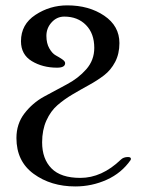

<svg xmlns="http://www.w3.org/2000/svg" viewBox="-20 -670 532 701"><path d="M420.9 -86.9Q430.7 -96.7 447.3 -96.7Q458 -96.7 458 -89.8Q458 -87.9 457 -85.9Q423.8 -38.1 369.6 -13.7Q315.4 10.7 254.9 10.7Q166 10.7 103 -35.2Q40 -81.1 40 -166Q40 -217.8 69.3 -255.9Q98.6 -293.9 140.1 -316.9Q181.6 -339.8 223.6 -361.8Q265.6 -383.8 294.9 -417Q324.2 -450.2 324.2 -495.1Q324.2 -547.9 293.9 -578.6Q263.7 -609.4 214.8 -609.4Q187.5 -609.4 168.5 -588.4Q149.4 -567.4 149.4 -539.1Q149.4 -511.7 160.2 -493.2Q170.9 -474.6 183.6 -467.8Q196.3 -460.9 207 -453.6Q217.8 -446.3 217.8 -439.5Q217.8 -422.9 188.5 -422.9Q135.7 -422.9 96.2 -446.8Q56.6 -470.7 56.6 -519.5Q56.6 -581.1 109.4 -615.7Q162.1 -650.4 225.6 -650.4Q304.7 -650.4 360.4 -612.8Q416 -575.2 416 -512.7Q416 -473.6 400.4 -443.8Q384.8 -414.1 359.9 -395Q335 -376 304.7 -359.4Q274.4 -342.8 244.6 -325.2Q214.8 -307.6 189.9 -286.1Q165 -264.6 149.4 -230Q133.8 -195.3 133.8 -150.4Q133.8 -89.8 168 -55.2Q202.1 -20.5 273.4 -20.5Q351.6 -20.5 420.9 -86.9Z"/></svg>

Font: Crimson Text
Style: Roman
Weight: 400
Version: Version 0.13